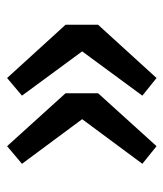

<svg xmlns="http://www.w3.org/2000/svg" viewBox="21 -562 472 555"><g transform="rotate(-90 257.5 -285.0)"><path d="M112 -69 61 -110 190 -284 61 -458 112 -501 265 -332V-238ZM309 -69 258 -110 386 -284 258 -458 309 -501 463 -332V-238Z"/></g></svg>

Font: Noto Sans TC SemiBold
Style: Regular
Weight: 600
Designer: Ryoko NISHIZUKA  (kana, bopomofo & ideographs); Paul D. Hunt (Latin, Greek & Cyrillic); Sandoll Communications , Soo-you
Foundry: Adobe
Version: Version 2.004-H2;hotconv 1.0.118;makeotfexe 2.5.65603